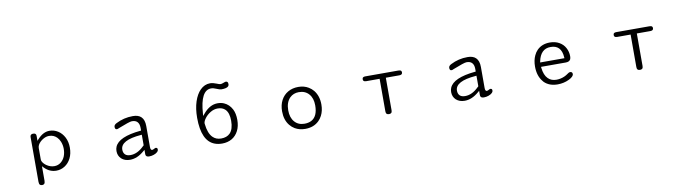

<svg xmlns="http://www.w3.org/2000/svg" viewBox="-35 -1423 8070 2260"><g transform="rotate(-10 4000.0 -293.5)"><path d="M527.3 -489.3Q452.1 -489.3 385.7 -416L369.1 -397.5V-456.1Q369.1 -472.7 360.8 -481Q352.5 -489.3 334 -489.3Q308.6 -489.3 300.8 -473.6Q296.9 -465.8 296.9 -452.1V80.1Q296.9 105.5 307.6 116.2Q316.4 125 333 125Q349.6 125 358.4 116.2Q369.1 105.5 369.1 80.1V-93.8Q387.7 -74.2 388.7 -73.2Q449.2 -12.7 527.3 -12.7Q583 -12.7 629.4 -42.5Q675.8 -72.3 703.1 -126Q730.5 -180.7 730.5 -252Q730.5 -322.3 703.1 -376Q674.8 -430.7 628.4 -460Q582 -489.3 527.3 -489.3ZM369.1 -175.8V-310.5Q369.1 -346.7 404.3 -381.8Q421.9 -399.4 445.3 -412.1Q478.5 -430.7 512.7 -430.7Q567.4 -430.7 605.5 -392.6Q627.9 -370.1 640.6 -337.9Q657.2 -296.9 657.2 -251Q657.2 -204.1 641.6 -163.1Q625 -122.1 591.8 -95.7Q558.6 -69.3 513.7 -69.3Q464.8 -69.3 419.9 -100.6Q404.3 -111.3 391.6 -126Q369.1 -151.4 369.1 -175.8Z M1680.7 -57.6Q1660.2 -57.6 1660.2 -96.7V-346.7Q1660.2 -420.9 1624 -456.1Q1590.8 -489.3 1524.4 -489.3Q1416 -489.3 1323.2 -441.4Q1291 -425.8 1291 -401.4Q1291 -377 1304.7 -371.1Q1309.6 -370.1 1316.9 -370.1Q1324.2 -370.1 1338.9 -377.9Q1474.6 -431.6 1502 -431.6Q1503.9 -431.6 1504.9 -431.6Q1544.9 -431.6 1566.4 -410.2Q1590.8 -385.7 1590.8 -336.9V-304.7L1582 -303.7Q1319.3 -278.3 1273.4 -167Q1263.7 -143.6 1263.7 -116.2Q1263.7 -60.5 1301.8 -24.4Q1341.8 11.7 1404.3 11.7Q1491.2 11.7 1574.2 -60.5L1590.8 -74.2V-24.4Q1590.8 -1 1607.4 6.8Q1617.2 11.7 1633.8 11.7Q1663.1 11.7 1689.5 2Q1717.8 -7.8 1733.4 -23.4Q1746.1 -36.1 1746.1 -49.8Q1746.1 -63.5 1740.7 -68.8Q1735.4 -74.2 1723.6 -74.2Q1717.8 -74.2 1705.1 -66.4Q1688.5 -57.6 1680.7 -57.6ZM1334 -121.1Q1334 -234.4 1580.1 -253.9L1590.8 -254.9V-132.8Q1590.8 -127.9 1587.4 -125Q1584 -122.1 1580.1 -119.1Q1502.9 -42 1418.9 -42Q1376 -42 1355 -63Q1334 -84 1334 -121.1Z M2533.2 -464.8Q2438.5 -464.8 2360.4 -370.1L2340.8 -346.7L2342.8 -377Q2361.3 -650.4 2488.3 -650.4Q2515.6 -650.4 2552.7 -633.8Q2588.9 -618.2 2605.5 -618.2Q2668.9 -618.2 2689.5 -638.7Q2699.2 -648.4 2699.2 -664.1Q2699.2 -683.6 2691.9 -690.9Q2684.6 -698.2 2671.9 -698.2Q2665 -698.2 2643.1 -689.5Q2621.1 -680.7 2607.9 -680.7Q2594.7 -680.7 2565.4 -693.4Q2520.5 -711.9 2487.3 -711.9Q2419.9 -711.9 2368.2 -660.2Q2321.3 -613.3 2293.9 -529.8Q2266.6 -446.3 2266.6 -336.9Q2266.6 -58.6 2418 -2.9Q2456.1 11.7 2505.9 11.7Q2571.3 11.7 2622.1 -17.6Q2671.9 -46.9 2700.2 -102.1Q2728.5 -157.2 2728.5 -232.9Q2728.5 -308.6 2702.1 -360.4Q2668.9 -423.8 2608.4 -450.2Q2574.2 -464.8 2533.2 -464.8ZM2503.9 -48.8Q2443.4 -48.8 2404.3 -87.9Q2354.5 -137.7 2342.8 -250L2341.8 -257.8Q2341.8 -283.2 2369.1 -319.3Q2395.5 -354.5 2437 -379.4Q2478.5 -404.3 2522.5 -404.3Q2580.1 -404.3 2613.3 -371.1Q2655.3 -329.1 2655.3 -234.4Q2655.3 -132.8 2609.4 -86.9Q2571.3 -48.8 2503.9 -48.8Z M3264.6 -239.3Q3264.6 -135.7 3318.4 -69.3Q3342.8 -39.1 3376 -19.5Q3429.7 11.7 3499 11.7Q3601.6 11.7 3665 -51.8Q3688.5 -75.2 3705.1 -107.4Q3734.4 -164.1 3734.4 -238.3Q3734.4 -340.8 3679.7 -409.2Q3656.2 -437.5 3624 -457Q3571.3 -489.3 3501.5 -489.3Q3431.6 -489.3 3377.9 -458.5Q3324.2 -427.7 3294.4 -371.1Q3264.6 -314.5 3264.6 -239.3ZM3497.1 -427.7Q3573.2 -427.7 3617.2 -377Q3661.1 -327.1 3661.1 -241.2Q3661.1 -108.4 3582 -67.4Q3547.9 -49.8 3500 -49.8Q3425.8 -49.8 3381.8 -100.6Q3337.9 -151.4 3337.9 -238.3Q3337.9 -333 3389.6 -385.7Q3432.6 -427.7 3497.1 -427.7Z M4536.1 -28.3V-417H4696.3Q4726.6 -417 4732.4 -434.6Q4734.4 -439.5 4734.4 -446.3Q4734.4 -459 4727.5 -465.8Q4718.8 -474.6 4696.3 -474.6H4301.8Q4275.4 -474.6 4267.6 -460.9Q4264.6 -455.1 4264.6 -447.3Q4264.6 -432.6 4271.5 -425.8Q4280.3 -417 4301.8 -417H4461.9V-28.3Q4461.9 -6.8 4471.2 2.4Q4480.5 11.7 4499 11.7Q4517.6 11.7 4526.9 2.4Q4536.1 -6.8 4536.1 -28.3Z M5680.7 -57.6Q5660.2 -57.6 5660.2 -96.7V-346.7Q5660.2 -420.9 5624 -456.1Q5590.8 -489.3 5524.4 -489.3Q5416 -489.3 5323.2 -441.4Q5291 -425.8 5291 -401.4Q5291 -377 5304.7 -371.1Q5309.6 -370.1 5316.9 -370.1Q5324.2 -370.1 5338.9 -377.9Q5474.6 -431.6 5502 -431.6Q5503.9 -431.6 5504.9 -431.6Q5544.9 -431.6 5566.4 -410.2Q5590.8 -385.7 5590.8 -336.9V-304.7L5582 -303.7Q5319.3 -278.3 5273.4 -167Q5263.7 -143.6 5263.7 -116.2Q5263.7 -60.5 5301.8 -24.4Q5341.8 11.7 5404.3 11.7Q5491.2 11.7 5574.2 -60.5L5590.8 -74.2V-24.4Q5590.8 -1 5607.4 6.8Q5617.2 11.7 5633.8 11.7Q5663.1 11.7 5689.5 2Q5717.8 -7.8 5733.4 -23.4Q5746.1 -36.1 5746.1 -49.8Q5746.1 -63.5 5740.7 -68.8Q5735.4 -74.2 5723.6 -74.2Q5717.8 -74.2 5705.1 -66.4Q5688.5 -57.6 5680.7 -57.6ZM5334 -121.1Q5334 -234.4 5580.1 -253.9L5590.8 -254.9V-132.8Q5590.8 -127.9 5587.4 -125Q5584 -122.1 5580.1 -119.1Q5502.9 -42 5418.9 -42Q5376 -42 5355 -63Q5334 -84 5334 -121.1Z M6510.7 -44.9Q6448.2 -44.9 6411.1 -83Q6368.2 -125 6358.4 -214.8L6357.4 -225.6H6653.3Q6696.3 -225.6 6710 -252.9Q6716.8 -266.6 6716.8 -289.1Q6716.8 -343.8 6691.4 -390.6Q6667 -436.5 6619.1 -463.4Q6571.3 -490.2 6508.8 -490.2Q6414.1 -490.2 6355.5 -431.6Q6330.1 -406.2 6314.5 -371.1Q6288.1 -314.5 6288.1 -241.2Q6288.1 -127 6347.7 -57.6Q6352.5 -51.8 6357.4 -45.9Q6417 11.7 6515.6 11.7Q6589.8 11.7 6652.3 -18.6Q6680.7 -32.2 6695.8 -47.4Q6710.9 -62.5 6710.9 -77.1Q6710.9 -98.6 6695.3 -103.5Q6689.5 -105.5 6684.1 -105.5Q6678.7 -105.5 6674.8 -104.5Q6665 -101.6 6647.9 -88.9Q6630.9 -76.2 6607.4 -65.4Q6561.5 -44.9 6510.7 -44.9ZM6358.4 -290Q6373 -362.3 6410.2 -399.4Q6447.3 -436.5 6508.8 -436.5Q6570.3 -436.5 6604.5 -402.3Q6641.6 -364.3 6645.5 -288.1L6646.5 -278.3H6356.4Z M7536.1 -28.3V-417H7696.3Q7726.6 -417 7732.4 -434.6Q7734.4 -439.5 7734.4 -446.3Q7734.4 -459 7727.5 -465.8Q7718.8 -474.6 7696.3 -474.6H7301.8Q7275.4 -474.6 7267.6 -460.9Q7264.6 -455.1 7264.6 -447.3Q7264.6 -432.6 7271.5 -425.8Q7280.3 -417 7301.8 -417H7461.9V-28.3Q7461.9 -6.8 7471.2 2.4Q7480.5 11.7 7499 11.7Q7517.6 11.7 7526.9 2.4Q7536.1 -6.8 7536.1 -28.3Z"/></g></svg>

Font: FakePearl
Style: ExtraLight
Weight: 300
Version: Version 1.2